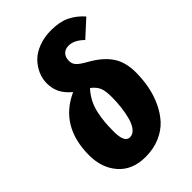

<svg xmlns="http://www.w3.org/2000/svg" viewBox="-231 -848 954 954"><g transform="rotate(-45 245.5 -371.0)"><path d="M319.8 -759.8Q378.9 -759.8 418.9 -740.2Q459 -720.7 491.2 -684.1L404.8 -605Q365.7 -644 327.1 -644Q300.8 -644 287.4 -628.7Q273.9 -613.3 273.9 -588.9Q273.9 -568.8 286.9 -554.2Q299.8 -539.6 336.9 -519Q404.3 -481.4 436.8 -433.8Q469.2 -386.2 469.2 -314Q469.2 -264.6 460.4 -218.3Q451.7 -171.9 431.6 -128.4Q411.6 -85 382.1 -52.7Q352.5 -20.5 307.4 -1.2Q262.2 18.1 207 18.1Q114.7 18.1 64 -39.6Q13.2 -97.2 13.2 -186Q13.2 -389.6 179.2 -464.8Q145 -493.7 131.1 -523.2Q117.2 -552.7 117.2 -587.9Q117.2 -619.6 130.1 -649.7Q143.1 -679.7 167.2 -704.6Q191.4 -729.5 231.2 -744.6Q271 -759.8 319.8 -759.8ZM252.9 -419.9Q230.5 -395.5 215.8 -367.2Q201.2 -338.9 194.6 -307.1Q188 -275.4 185.5 -247.6Q183.1 -219.7 183.1 -183.1Q183.1 -106 220.2 -106Q241.2 -106 257.1 -125.2Q272.9 -144.5 281.5 -176.3Q290 -208 293.9 -241.9Q297.9 -275.9 297.9 -311Q297.9 -355.5 288.6 -377.4Q279.3 -399.4 252.9 -419.9Z"/></g></svg>

Font: Fira Sans Compressed ExtraBold
Style: Italic
Weight: 800
Width: 3
Italic angle: -8°
Designer: Carrois Corporate & Edenspiekermann AG
Foundry: Carrois Corporate GbR & Edenspiekermann AG
Version: Version 4.203;PS 004.203;hotconv 1.0.88;makeotf.lib2.5.64775